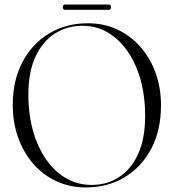

<svg xmlns="http://www.w3.org/2000/svg" viewBox="-20 -812 762 842"><path d="M366 -710Q435.5 -710 494 -682.8Q552.5 -655.5 595.5 -606.8Q638.5 -558 662.2 -492.5Q686 -427 686 -350Q686 -241 643.5 -160.2Q601 -79.5 526.8 -34.8Q452.5 10 356.5 10Q286.5 10 228 -17Q169.5 -44 126.5 -93Q83.5 -142 59.8 -208Q36 -274 36 -351.5Q36 -460 78.8 -540.5Q121.5 -621 196 -665.5Q270.5 -710 366 -710ZM616.5 -303Q616.5 -419 581 -508.5Q545.5 -598 483.2 -648.5Q421 -699 341.5 -699Q273 -699 219.5 -664.2Q166 -629.5 135.2 -562.5Q104.5 -495.5 104.5 -399Q104.5 -282 140.2 -192.2Q176 -102.5 238.5 -51.8Q301 -1 381.5 -1Q450 -1 503 -35.8Q556 -70.5 586.2 -137.8Q616.5 -205 616.5 -303ZM255.5 -780.5Q255.5 -792 264.5 -792H457.5Q466.5 -792 466.5 -780.5Q466.5 -769 457.5 -769H264.5Q255.5 -769 255.5 -780.5Z"/></svg>

Font: Fraunces 144pt S000 Light
Style: Regular
Weight: 300
Version: Version 1.000; ttfautohint (v1.8.3)